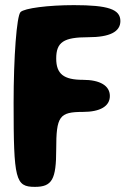

<svg xmlns="http://www.w3.org/2000/svg" viewBox="-20 -778 518 748"><path d="M60 -731C45 -716 33 -556 33 -377C33 -77 40 -50 116 -50C183 -50 199 -79 199 -196C199 -325 211 -342 303 -342C370 -342 408 -364 408 -404C408 -444 370 -467 303 -467C228 -467 199 -490 199 -550C199 -614 228 -633 324 -633C407 -633 449 -654 449 -696C449 -742 401 -758 268 -758C168 -758 75 -746 60 -731Z"/></svg>

Font: Hussar Skorodowane
Style: Bold
Weight: 700
Foundry: Cannot Into Space Fonts
Version: Version 0.892